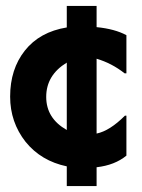

<svg xmlns="http://www.w3.org/2000/svg" viewBox="-20 -638 475 644"><path d="M204 -202V-428Q135 -386 135 -313Q135 -241 204 -202ZM404 -116Q365 -84 304 -77V-14H204V-80Q118 -98 66 -162Q40 -195 27 -233Q14 -271 14 -314Q14 -406 63.5 -468.5Q113 -531 204 -546V-618H304V-547Q365 -541 404 -520V-392H398Q355 -426 304 -441V-190Q348 -199 399 -250H404Z"/></svg>

Font: RailwayN12
Style: Semibold
Weight: 400
Version: 1999; 1.0, initial release  Kernus: V2.0